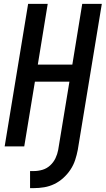

<svg xmlns="http://www.w3.org/2000/svg" viewBox="-20 -755 545 990"><path d="M135 215V127H155Q177 127 199 120.5Q221 114 238.5 98Q256 82 266 61Q276 40 280 18L338 -334H160L105 0H4L125 -735H226L175 -422H353L404 -735H505L381 18Q376 44 367.5 70Q359 96 343.5 119.5Q328 143 306.5 162.5Q285 182 260 194Q235 206 208 210.5Q181 215 155 215Z"/></svg>

Font: Iosevka Term Curly Semibold
Style: Italic
Weight: 600
Italic angle: -9°
Designer: Belleve Invis
Foundry: Belleve Invis
Version: Version 32.3.0